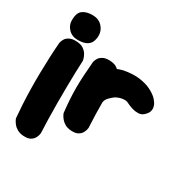

<svg xmlns="http://www.w3.org/2000/svg" viewBox="-192 -856 1165 1197"><g transform="rotate(30 390.5 -258.0)"><path d="M136 176Q109 174 91 163.5Q73 153 62 139Q51 125 46.5 115Q42 105 42 105Q38 62 35 9Q32 -44 31 -102Q30 -160 31 -218.5Q32 -277 34.5 -333Q37 -389 41 -437Q41 -437 43.5 -447Q46 -457 54 -469.5Q62 -482 80 -491.5Q98 -501 128 -500Q161 -499 180 -486Q199 -473 208.5 -456.5Q218 -440 221 -427.5Q224 -415 224 -415Q222 -377 220.5 -326.5Q219 -276 218.5 -219.5Q218 -163 218 -104.5Q218 -46 219.5 8Q221 62 223 107Q223 107 221 118Q219 129 211 143.5Q203 158 185.5 168Q168 178 136 176ZM135 -511Q91 -510 64.5 -536.5Q38 -563 38 -600Q38 -653 64 -672.5Q90 -692 134 -692Q178 -692 204.5 -664.5Q231 -637 231 -600Q231 -576 223 -556Q215 -536 194 -524Q173 -512 135 -511Z M364 -40Q339 -38 325.5 -54.5Q312 -71 306.5 -93.5Q301 -116 300 -133.5Q299 -151 299 -151Q291 -184 288.5 -203Q286 -222 287 -232.5Q288 -243 289.5 -250Q291 -257 291 -266Q295 -325 320 -371.5Q345 -418 385 -448Q425 -478 471 -489Q534 -501 582.5 -495Q631 -489 665.5 -472Q700 -455 720 -435Q720 -435 726 -428.5Q732 -422 739.5 -410.5Q747 -399 750 -384Q753 -369 748 -353Q743 -337 724 -320Q708 -305 685.5 -304.5Q663 -304 642.5 -310.5Q622 -317 608 -323.5Q594 -330 594 -330Q582 -336 558 -333Q534 -330 509 -316Q492 -303 477 -287.5Q462 -272 459 -252Q457 -231 455 -212Q453 -193 452 -175Q451 -157 451 -137Q451 -117 452 -93Q452 -93 445 -81Q438 -69 419 -56.5Q400 -44 364 -40ZM377 -1Q350 -3 332 -13.5Q314 -24 303 -38Q292 -52 287.5 -62Q283 -72 283 -72Q277 -126 274.5 -168Q272 -210 272 -248.5Q272 -287 274.5 -332Q277 -377 282 -437Q282 -437 284.5 -447Q287 -457 295 -469.5Q303 -482 321 -491.5Q339 -501 369 -500Q402 -499 421 -486Q440 -473 449.5 -456.5Q459 -440 462 -427.5Q465 -415 465 -415Q462 -367 460.5 -328Q459 -289 459 -251Q459 -213 460 -169.5Q461 -126 464 -70Q464 -70 462 -59Q460 -48 452 -33.5Q444 -19 426.5 -9Q409 1 377 -1Z"/></g></svg>

Font: Sour Gummy Black
Style: Regular
Weight: 900
Designer: Stefie Justprince
Foundry: Eifetstype
Version: Version 1.000